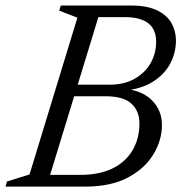

<svg xmlns="http://www.w3.org/2000/svg" viewBox="-40 -692 672 712"><path d="M289 -628.5 305 -671.5H445.5Q505.5 -671.5 542.2 -653.8Q579 -636 595.8 -606.5Q612.5 -577 612.5 -542Q612.5 -496 590.8 -455.5Q569 -415 525.8 -388.2Q482.5 -361.5 419.5 -356L414.5 -363.5Q484.5 -358.5 522.5 -321Q560.5 -283.5 560.5 -228.5Q560.5 -172 528.8 -119.5Q497 -67 434 -33.5Q371 0 275.5 0H100L113 -43.5H257.5Q328 -43.5 376.8 -67.2Q425.5 -91 451.2 -134.2Q477 -177.5 477 -234.5Q477 -280.5 447.2 -307.8Q417.5 -335 351 -335H199.5L214 -378H367Q419 -378 457.5 -399Q496 -420 517.5 -456.2Q539 -492.5 539 -538.5Q539 -567.5 526.2 -587.8Q513.5 -608 487.8 -618.2Q462 -628.5 424.5 -628.5ZM247 -626.5 179.5 -652.5 185.5 -671.5H338L132.5 0H-19.5L-14 -19L69.5 -45Z"/></svg>

Font: Newsreader 20pt
Style: Italic
Weight: 400
Italic angle: -17°
Version: Version 1.003